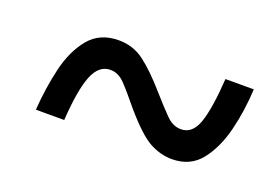

<svg xmlns="http://www.w3.org/2000/svg" viewBox="-43 -538 511 363"><g transform="rotate(20 212.5 -356.5)"><path d="M45 -268Q48 -312 57.5 -352.5Q67 -393 88.5 -419Q110 -445 148 -445Q177 -445 199.5 -428Q222 -411 250 -379Q272 -354 285.5 -340.5Q299 -327 315 -327Q338 -327 348 -355.5Q358 -384 362 -445H419Q417 -402 407 -361.5Q397 -321 376 -294.5Q355 -268 318 -268Q296 -268 274 -279.5Q252 -291 216 -333Q194 -360 181 -373.5Q168 -387 152 -387Q129 -387 117.5 -358.5Q106 -330 102 -268Z"/></g></svg>

Font: Noto Serif ExtraCondensed Medium
Style: Italic
Weight: 500
Width: 2
Italic angle: -12°
Designer: Monotype Design Team
Foundry: Monotype Imaging Inc.
Version: Version 2.013; ttfautohint (v1.8.4.7-5d5b)